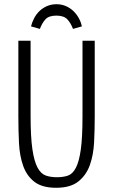

<svg xmlns="http://www.w3.org/2000/svg" viewBox="-20 -880 536 910"><path d="M67 -687V-329Q67 -263 70 -202Q73 -141 90 -93.5Q107 -46 143.5 -18Q180 10 246 10Q314 10 351.5 -20Q389 -50 406 -98Q423 -146 426 -206.5Q429 -267 429 -328V-687H371V-328Q371 -229 363 -171.5Q355 -114 339.5 -84.5Q324 -55 301.5 -47.5Q279 -40 250 -40Q220 -40 197 -48Q174 -56 158 -85.5Q142 -115 133.5 -173Q125 -231 125 -331V-687ZM248 -860Q223 -860 202.5 -851Q182 -842 167 -827.5Q152 -813 142 -794Q132 -775 127 -755L169 -743Q180 -772 196 -789Q212 -806 247 -806Q282 -806 298.5 -789Q315 -772 326 -743L368 -755Q364 -775 353.5 -794Q343 -813 328 -827.5Q313 -842 292.5 -851Q272 -860 248 -860Z"/></svg>

Font: Secuela Light
Style: Regular
Weight: 300
Designer: Fernando Haro
Foundry: deFharo
Version: Version 1.708